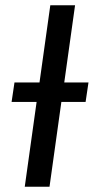

<svg xmlns="http://www.w3.org/2000/svg" viewBox="-20 -709 356 729"><path d="M305 -322H213L168 0H74L119 -322H24L35 -396H130L171 -689H265L224 -396H316Z"/></svg>

Font: FiraGO
Style: Italic
Weight: 400
Italic angle: -8°
Designer: bBox Type GmbH
Foundry: bBox Type GmbH
Version: Version 1.001